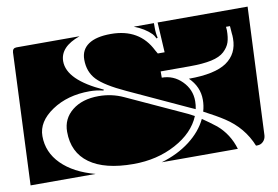

<svg xmlns="http://www.w3.org/2000/svg" viewBox="-58 -583 966 666"><g transform="rotate(-10 424.5 -250.0)"><path d="M157 -171Q157 -217 192.5 -245.5Q228 -274 286 -274Q332 -274 373 -255L582 -159Q592 -154 603 -148Q580 -92 514 -56.5Q448 -21 365 -21Q264 -21 210.5 -59.5Q157 -98 157 -171ZM259 -407Q259 -442 286 -460.5Q313 -479 365 -479Q466 -479 507 -396L514 -384H538L532 -490H849L829 -40Q828 -27 819.5 -18.5Q811 -10 799 -10H794Q767 -77 704 -118Q678 -135 634 -158Q640 -178 640 -199Q640 -245 605 -279Q697 -279 738.5 -307.5Q780 -336 780 -390Q780 -402 779 -407L777 -434H763Q764 -428 764 -422Q764 -396 758.5 -379.5Q753 -363 737.5 -348.5Q722 -334 692 -327.5Q662 -321 616 -321H513V-299Q554 -299 583.5 -269.5Q613 -240 613 -199Q613 -185 610 -171Q600 -176 592 -179L384 -275Q312 -308 285.5 -336Q259 -364 259 -407ZM0 -10 20 -475Q21 -490 35 -490H257Q186 -465 186 -414Q186 -348 308 -293L306 -290Q282 -296 258 -296Q180 -296 125 -259Q70 -222 70 -171Q70 -114 112 -72Q154 -30 229 -10ZM462 -10Q520 -27 562.5 -59.5Q605 -92 625 -134Q650 -117 673 -99Q714 -64 730 -10ZM448 -490H519V-472Q519 -454 523 -438L519 -436Q513 -448 508 -453Q485 -476 448 -490Z"/></g></svg>

Font: PrimecolorB
Style: Medium
Weight: 500
Designer: gluk
Foundry: gluk
Version: Version 0.672